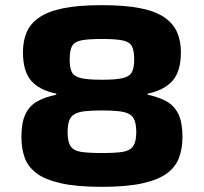

<svg xmlns="http://www.w3.org/2000/svg" viewBox="-20 -716 789 744"><path d="M375 8Q277 8 215.5 -6Q154 -20 121 -45Q88 -70 75.5 -105.5Q63 -141 63 -185Q63 -241 78.5 -273.5Q94 -306 124 -323Q154 -340 198 -349V-353Q132 -367 100.5 -403.5Q69 -440 69 -514Q69 -557 83 -590.5Q97 -624 131.5 -648Q166 -672 225 -684Q284 -696 375 -696Q465 -696 524.5 -684Q584 -672 618 -648Q652 -624 666.5 -590.5Q681 -557 681 -514Q681 -440 649 -403.5Q617 -367 552 -353V-349Q595 -340 625.5 -323Q656 -306 671.5 -273.5Q687 -241 687 -185Q687 -141 674 -105.5Q661 -70 628 -45Q595 -20 533.5 -6Q472 8 375 8ZM375 -123Q427 -123 455.5 -127.5Q484 -132 496 -149.5Q508 -167 508 -203Q508 -231 502 -248Q496 -265 481.5 -273.5Q467 -282 441 -285Q415 -288 375 -288Q334 -288 308.5 -285Q283 -282 268.5 -273.5Q254 -265 248 -248Q242 -231 242 -203Q242 -167 253.5 -149.5Q265 -132 294 -127.5Q323 -123 375 -123ZM375 -407Q428 -407 454.5 -413Q481 -419 490.5 -435.5Q500 -452 500 -486Q500 -520 491 -537Q482 -554 455 -559.5Q428 -565 375 -565Q321 -565 294.5 -559.5Q268 -554 259 -537Q250 -520 250 -486Q250 -452 259 -435.5Q268 -419 295 -413Q322 -407 375 -407Z"/></svg>

Font: Saira SemiExpanded
Style: Bold
Weight: 700
Width: 6
Designer: Hector Gatti with collaboration of the Omnibus-Type team
Foundry: Omnibus-Type
Version: Version 1.101